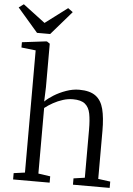

<svg xmlns="http://www.w3.org/2000/svg" viewBox="-83 -1072 774 1120"><g transform="rotate(5 304.0 -512.0)"><path d="M102.5 -46V-761.5L18.5 -771V-802L157.5 -819H164L181 -807.5V-552.5L178 -468.5Q196.5 -487.5 228.8 -507.5Q261 -527.5 299.8 -541.2Q338.5 -555 376 -555Q438.5 -555 472.2 -530.2Q506 -505.5 518.8 -455Q531.5 -404.5 531.5 -328V-46.5L602.5 -37V0H387.5V-37L453 -46.5V-328Q453 -383.5 445.8 -421Q438.5 -458.5 415.2 -477.5Q392 -496.5 344.5 -496.5Q315 -496.5 285.8 -487.2Q256.5 -478 229.5 -463Q202.5 -448 181 -431V-47L251 -37V0H37V-37ZM101.5 -864 -18 -1002.5 10.5 -1023.5 140 -925.5 270 -1023.5 298.5 -1002.5 178.5 -864Z"/></g></svg>

Font: Merriweather 48pt Light
Style: Regular
Weight: 300
Version: Version 2.100